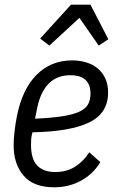

<svg xmlns="http://www.w3.org/2000/svg" viewBox="-20 -785 500 817"><path d="M210 12Q123 12 80.5 -37.5Q38 -87 38 -167Q38 -193 42 -227Q46 -261 52 -291Q75 -406 136 -467Q197 -528 287 -528Q319 -528 347 -519.5Q375 -511 395.5 -494Q416 -477 428 -451.5Q440 -426 440 -391Q440 -303 359.5 -264Q279 -225 118 -222Q113 -203 112.5 -190.5Q112 -178 112 -168Q112 -108 138.5 -80.5Q165 -53 215 -53Q264 -53 300 -76Q336 -99 360 -137L407 -95Q376 -44 324.5 -16Q273 12 210 12ZM280 -465Q223 -465 188 -430Q153 -395 139 -329L129 -280Q198 -283 243.5 -290Q289 -297 316 -309Q343 -321 354 -340Q365 -359 365 -386Q365 -410 358 -425Q351 -440 339 -449Q327 -458 311.5 -461.5Q296 -465 280 -465ZM365 -765 441 -618 400 -591 318 -709 190 -591 151 -621 282 -765Z"/></svg>

Font: IBM Plex Sans Cond
Style: Italic
Weight: 400
Width: 3
Italic angle: -11°
Designer: Mike Abbink, Paul van der Laan, Pieter van Rosmalen
Foundry: Bold Monday
Version: Version 1.3